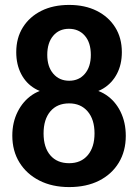

<svg xmlns="http://www.w3.org/2000/svg" viewBox="-20 -750 561 780"><path d="M261 10Q192 10 140 -16.5Q88 -43 59 -90Q30 -137 30 -199Q30 -253 52 -296.5Q74 -340 111.5 -365Q149 -390 197 -390L206 -369Q158 -369 122 -390Q86 -411 66 -449.5Q46 -488 46 -538Q46 -596 73 -639Q100 -682 148 -706Q196 -730 261 -730Q325 -730 373 -706Q421 -682 448 -639Q475 -596 475 -538Q475 -488 455 -450Q435 -412 399.5 -390.5Q364 -369 315 -369L324 -390Q372 -390 410 -365Q448 -340 469.5 -296.5Q491 -253 491 -198Q491 -136 462.5 -89Q434 -42 382.5 -16Q331 10 261 10ZM261 -87Q309 -87 336.5 -119.5Q364 -152 364 -208Q364 -265 336 -297.5Q308 -330 261 -330Q212 -330 184.5 -297.5Q157 -265 157 -208Q157 -151 184.5 -119Q212 -87 261 -87ZM261 -422Q301 -422 325 -450.5Q349 -479 349 -527Q349 -577 324.5 -605Q300 -633 260 -633Q220 -633 196 -604.5Q172 -576 172 -527Q172 -479 196.5 -450.5Q221 -422 261 -422Z"/></svg>

Font: Instrument Sans SemiCondensed SemiBold
Style: Regular
Weight: 600
Width: 4
Designer: Rodrigo Fuenzalida
Foundry: fragTYPE
Version: Version 1.000;gftools[0.9.28]